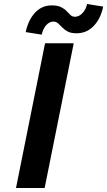

<svg xmlns="http://www.w3.org/2000/svg" viewBox="-20 -935 533 955"><path d="M59.6 0 204.1 -719.7H346.7L202.1 0ZM187.5 -762.7 107.9 -775.4Q120.6 -835.9 154.5 -872.1Q188.5 -908.2 236.8 -908.2Q266.1 -908.2 283.4 -899.7Q300.8 -891.1 311.3 -879.9Q321.8 -868.7 330.8 -860.1Q339.8 -851.6 352.5 -851.6Q374 -851.6 391.1 -870.8Q408.2 -890.1 413.1 -915L493.2 -902.3Q481.4 -843.3 446.5 -806.4Q411.6 -769.5 360.8 -769.5Q333 -769.5 316.7 -778.3Q300.3 -787.1 289.6 -798.6Q278.8 -810.1 269 -818.8Q259.3 -827.6 245.1 -827.6Q225.6 -827.6 209.7 -809.6Q193.8 -791.5 187.5 -762.7Z"/></svg>

Font: Reddit Sans
Style: Bold Italic
Weight: 700
Italic angle: -11.25°
Designer: Stephen Hutchings
Version: Version 1.013